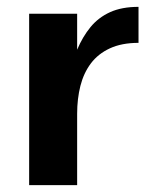

<svg xmlns="http://www.w3.org/2000/svg" viewBox="-20 -540 450 560"><path d="M65 -500H205V-395Q221 -433 244 -461Q267 -489 301 -504.5Q335 -520 384 -520V-415Q335 -415 300.5 -399Q266 -383 245 -355Q224 -327 214.5 -289.5Q205 -252 205 -208V0H65Z"/></svg>

Font: Moderustic SemiBold
Style: Regular
Weight: 600
Designer: Tural Alisoy
Foundry: TAFT Foundry
Version: Version 2.120